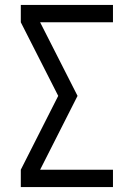

<svg xmlns="http://www.w3.org/2000/svg" viewBox="-20 -755 540 775"><path d="M64 0V-70L215 -368L64 -665V-735H436V-665H142L293 -368L142 -70H436V0Z"/></svg>

Font: Iosevka Fixed
Style: Regular
Weight: 400
Monospace: yes
Designer: Belleve Invis
Foundry: Belleve Invis
Version: Version 33.2.4